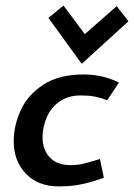

<svg xmlns="http://www.w3.org/2000/svg" viewBox="-20 -656 479 686"><path d="M29 0ZM363 -298 405 -361Q347 -390 278 -390Q191 -390 135 -353.5Q79 -317 54 -262Q29 -207 29 -151Q29 -81 72.5 -35.5Q116 10 190 10Q238 10 275.5 1.5Q313 -7 351 -21L337 -88Q302 -77 279.5 -71.5Q257 -66 231 -66Q184 -66 158 -93.5Q132 -121 132 -166Q132 -200 146 -234.5Q160 -269 191 -292Q222 -315 269 -315Q297 -315 318 -311Q339 -307 363 -298ZM207 -636 153 -592 272 -428 439 -580 397 -634 283 -534Z"/></svg>

Font: Cambay Devanagari
Style: Bold Italic
Weight: 700
Designer: Pooja Saxena
Foundry: Pooja Saxena
Version: Version 1.005;PS 001.005;hotconv 1.0.70;makeotf.lib2.5.58329